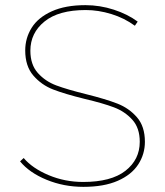

<svg xmlns="http://www.w3.org/2000/svg" viewBox="-20 -723 641 746"><path d="M304 3Q228 3 161 -24.5Q94 -52 58 -96L72 -109Q106 -69 169 -42.5Q232 -16 303 -16Q412 -16 467.5 -59.5Q523 -103 523 -172Q523 -226 494 -258Q465 -290 422.5 -306Q380 -322 308 -339Q231 -358 186 -375.5Q141 -393 109.5 -429.5Q78 -466 78 -527Q78 -575 103 -615Q128 -655 181 -679Q234 -703 312 -703Q368 -703 422 -685.5Q476 -668 515 -639L504 -623Q463 -653 412.5 -668.5Q362 -684 313 -684Q208 -684 153 -639.5Q98 -595 98 -526Q98 -472 127 -439.5Q156 -407 199 -391Q242 -375 315 -357Q391 -338 436 -320.5Q481 -303 512 -267.5Q543 -232 543 -172Q543 -124 517 -84Q491 -44 437.5 -20.5Q384 3 304 3Z"/></svg>

Font: Montserrat
Style: Regular
Weight: 400
Designer: Julieta Ulanovsky
Foundry: Julieta Ulanovsky
Version: Version 8.000